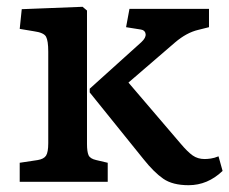

<svg xmlns="http://www.w3.org/2000/svg" viewBox="-20 -535 675 565"><path d="M38 0V-56L91 -64Q109 -67 115.5 -77Q122 -87 122 -114V-383Q122 -415 115.5 -427Q109 -439 80 -443L38 -450L44 -508L223 -515L236 -504V-111Q236 -89 240.5 -78.5Q245 -68 263 -64L297 -56V0ZM535 10Q488 10 460.5 -9Q433 -28 402 -67L244 -263V-274L396 -411Q410 -424 408.5 -435Q407 -446 395 -448L351 -455L361 -509H595V-455L563 -447Q529 -439 495 -410L358 -292L511 -113Q532 -88 547 -77.5Q562 -67 582 -67Q590 -67 600.5 -68.5Q611 -70 623 -75L635 -32Q591 10 535 10Z"/></svg>

Font: Literata 12pt Medium
Style: Regular
Weight: 500
Designer: Latin by Veronika Burian and Jose Scaglione. Greek by Irene Vlachou. Cyrillic by Vera Evstafieva.
Foundry: TypeTogether
Version: Version 3.002